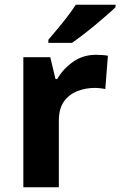

<svg xmlns="http://www.w3.org/2000/svg" viewBox="-20 -786 505 806"><path d="M383 -556Q394 -556 409 -555Q424 -554 433 -552L422 -412Q415 -414 401.5 -415.5Q388 -417 378 -417Q340 -417 305 -403.5Q270 -390 248.5 -360Q227 -330 227 -278V0H78V-546H191L213 -454H220Q244 -496 286 -526Q328 -556 383 -556ZM465 -756Q451 -742 428 -722Q405 -702 378.5 -680Q352 -658 326.5 -638.5Q301 -619 282 -606H183V-619Q199 -638 220.5 -663.5Q242 -689 263 -716.5Q284 -744 298 -766H465Z"/></svg>

Font: Noto Sans Lisu
Style: Regular
Weight: 400
Designer: Monotype Design Team. David Williams.
Foundry: Monotype Imaging Inc.
Version: Version 2.102